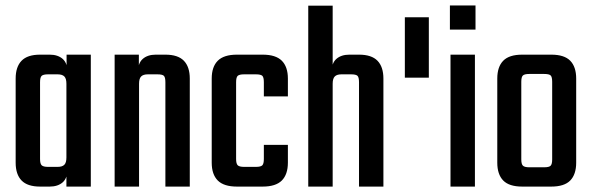

<svg xmlns="http://www.w3.org/2000/svg" viewBox="-20 -690 2190 710"><path d="M128.1 -227.4H37.9V-399.5Q37.9 -442.8 59.8 -465.4Q81.7 -487.9 128.2 -487.9H163.6Q194 -487.9 212 -472Q230 -456.1 230 -420.4V-352.5H225.6V-380.3Q225.6 -399.5 217.9 -407.3Q210.2 -415.1 193 -415.1H157.9Q140.1 -415.1 134.1 -409.6Q128.1 -404.1 128.1 -386ZM315.8 0H225.6V-418.2L226.2 -424.5V-487.9H315.8ZM37.9 -260.6H128.1V-102Q128.1 -84.7 134.1 -78.8Q140.1 -72.9 157.9 -72.9H193Q210.2 -72.9 217.9 -80.7Q225.6 -88.4 225.6 -107.6V-133.8H230V-67.5Q230 -31.8 212 -15.9Q194 0 163.6 0H128.2Q81.7 0 59.8 -22.5Q37.9 -45.1 37.9 -88.5Z M494.2 0H403.9V-487.9H493.5V-426.9L494.2 -421.4ZM681.8 0H591.6V-386Q591.6 -404.1 586 -409.6Q580.4 -415.1 561.9 -415.1H526.7Q509.7 -415.1 502 -407.3Q494.2 -399.5 494.2 -380.3V-347.8H489.7V-420.4Q489.7 -456.1 507.7 -472Q525.7 -487.9 556.1 -487.9H591.5Q638 -487.9 659.9 -465.4Q681.8 -442.8 681.8 -399.5Z M853.1 -386V-102Q853.1 -84.7 859.1 -78.8Q865.1 -72.9 882.9 -72.9H906V0H856.2Q807.8 0 785.3 -22.5Q762.9 -45.1 762.9 -88.5V-399.5Q762.9 -442.8 785.3 -465.4Q807.8 -487.9 856.2 -487.9H911.3V-415.1H882.9Q865.1 -415.1 859.1 -409.6Q853.1 -404.1 853.1 -386ZM955.7 -333.6V-386Q955.7 -404.1 950.1 -409.6Q944.5 -415.1 925.9 -415.1H896.5V-487.9H951.3Q999.7 -487.9 1022.2 -465.4Q1044.6 -442.8 1044.6 -399.5V-333.6ZM955.7 -102V-154.3H1044.6V-88.5Q1044.6 -45.1 1022.2 -22.5Q999.7 0 951.3 0H896.5V-72.9H925.9Q944.5 -72.9 950.1 -78.8Q955.7 -84.7 955.7 -102Z M1397.8 0H1307.6V-386Q1307.6 -404.1 1302 -409.6Q1296.4 -415.1 1277.9 -415.1H1242.7Q1225.7 -415.1 1218 -407.3Q1210.2 -399.5 1210.2 -380.3V-350.2H1205.7V-420.4Q1205.7 -456.1 1223.7 -472Q1241.7 -487.9 1272.1 -487.9H1307.5Q1354 -487.9 1375.9 -465.4Q1397.8 -442.8 1397.8 -399.5ZM1210.2 0H1119.9V-669H1210.2Z M1477.1 -626.2H1565.8V-402.9H1477.1Z M1736.2 0H1645.9V-487.9H1736.2ZM1643.7 -580.6V-669.8H1738.4V-580.6Z M2021.9 -159.9V-387.4Q2021.9 -405.5 2016.3 -411Q2010.7 -416.5 1992.1 -416.5H1962.1V-487.9H2018.4Q2066.8 -487.9 2088.7 -465.4Q2110.7 -442.8 2110.7 -399.5V-159.9ZM2021.9 -100.5V-202.1H2110.7V-88.5Q2110.7 -45.1 2088.7 -22.5Q2066.8 0 2018.4 0H1956.6V-71.4H1992.1Q2010.7 -71.4 2016.3 -77.3Q2021.9 -83.2 2021.9 -100.5ZM1907.7 -387.4V-159.1H1818.9V-399.5Q1818.9 -442.8 1840.9 -465.4Q1862.8 -487.9 1911.2 -487.9H1967.5V-416.5H1937.5Q1919.7 -416.5 1913.7 -411Q1907.7 -405.5 1907.7 -387.4ZM1907.7 -208.5V-100.5Q1907.7 -83.2 1913.7 -77.3Q1919.7 -71.4 1937.5 -71.4H1965.1V0H1911.2Q1862.8 0 1840.9 -22.5Q1818.9 -45.1 1818.9 -88.5V-208.5Z"/></svg>

Font: Teko Variable Light
Style: Regular
Weight: 300
Designer: Manushi Parikh, Jonny Pinhorn
Foundry: Indian Type Foundry
Version: Version 3.000